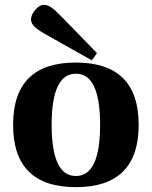

<svg xmlns="http://www.w3.org/2000/svg" viewBox="-20 -760 625 792"><path d="M293 12Q34 12 34 -245Q34 -502 293 -502Q552 -502 552 -245Q552 12 293 12ZM293 -456Q193 -456 193 -245Q193 -34 293 -34Q393 -34 393 -245Q393 -456 293 -456ZM108 -680Q108 -699 125.5 -719.5Q143 -740 161 -740Q176 -740 191.5 -729.5Q207 -719 235 -690L380 -541L359 -511L176 -614Q143 -632 125.5 -647Q108 -662 108 -680Z"/></svg>

Font: Heuristica
Style: Bold
Weight: 700
Version: Version 1.0.2